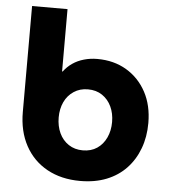

<svg xmlns="http://www.w3.org/2000/svg" viewBox="-53 -778 744 838"><g transform="rotate(5 319.0 -359.0)"><path d="M328.7 12.3Q245.7 12.3 183.7 -22Q121.7 -56.3 87.7 -119Q53.7 -181.7 53.7 -266V-730H209V-457H211.7Q227.3 -478.3 249.7 -493.7Q272 -509 299.7 -516.8Q327.3 -524.7 357.7 -524.7Q430.7 -524.7 486 -491.7Q541.3 -458.7 572.5 -400.7Q603.7 -342.7 603.7 -265.3Q603.7 -204.7 584.8 -154Q566 -103.3 530.7 -65.8Q495.3 -28.3 444.5 -8Q393.7 12.3 328.7 12.3ZM328.7 -121.7Q365 -121.7 391.2 -139.3Q417.3 -157 431.5 -187.5Q445.7 -218 445.7 -256Q445.7 -293.7 431.5 -323.7Q417.3 -353.7 391.2 -371.3Q365 -389 328.7 -389Q293.3 -389 266.7 -371.3Q240 -353.7 225.8 -323.7Q211.7 -293.7 211.7 -256Q211.7 -218 225.8 -187.5Q240 -157 266.7 -139.3Q293.3 -121.7 328.7 -121.7Z"/></g></svg>

Font: MuseoModerno Thin
Style: Regular
Weight: 100
Designer: Pablo Cosgaya, Héctor Gatti, Marcela Romero, and the Authors of The MuseoModerno Project.
Foundry: Omnibus-Type Team
Version: Version 1.003